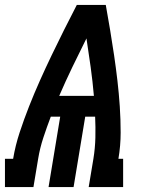

<svg xmlns="http://www.w3.org/2000/svg" viewBox="-53 -755 573 775"><path d="M-33 0V-114H0Q9 -168 26.5 -221Q44 -274 64.5 -326Q85 -378 108 -429.5Q131 -481 155.5 -532Q180 -583 205.5 -634Q231 -685 257 -735H374Q383 -685 391.5 -634Q400 -583 407.5 -532Q415 -481 421 -429.5Q427 -378 430.5 -325.5Q434 -273 434 -220Q434 -167 425 -114H444V0H305L324 -114Q331 -157 332 -199.5Q333 -242 331 -284H291L244 0H143L190 -284H152Q136 -242 122 -199.5Q108 -157 101 -114L82 0ZM186 -368H326Q321 -426 313 -484Q305 -542 296 -600Q267 -542 239 -484Q211 -426 186 -368Z"/></svg>

Font: Iosevka Curly Slab HvObl
Style: Regular
Weight: 900
Italic angle: -9°
Monospace: yes
Designer: Belleve Invis
Foundry: Belleve Invis
Version: Version 11.1.0; ttfautohint (v1.8.3)